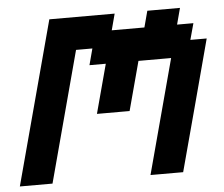

<svg xmlns="http://www.w3.org/2000/svg" viewBox="-47 -679 854 732"><g transform="rotate(-5 379.5 -312.5)"><path d="M500 0H625Q647.5 -83 692.1 -250Q736.8 -417 758.8 -500H696.3L713.4 -562.5H650.9L667.5 -625H542.5L525.9 -562.5H400.9L417.5 -625H167.5Q139.6 -520.5 83.7 -312.3Q27.8 -104 0 0H125Q147 -83 191.9 -250Q236.8 -417 258.8 -500H321.3L304.7 -437.5H367.2L316.9 -250H441.9L492.2 -437.5H617.2Z"/></g></svg>

Font: Faithful 32x
Style: Oblique
Weight: 400
Foundry: Faithful Resource Pack
Version: Version 1.0; January 27, 2023